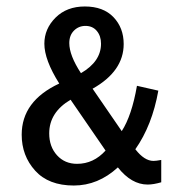

<svg xmlns="http://www.w3.org/2000/svg" viewBox="-20 -563 544 593"><path d="M403 -298 469 -283Q450 -176 398 -102Q426 -66 454 -66Q462 -66 478 -69V0Q454 7 436 7Q386 7 344 -46Q283 10 208 10Q130 10 88.5 -36Q47 -82 47 -147Q47 -251 163 -305Q117 -378 117 -428Q117 -474 151.5 -508.5Q186 -543 242 -543Q299 -543 330.5 -510Q362 -477 362 -427Q362 -343 266 -289L356 -158Q387 -206 403 -298ZM230 -337Q292 -373 292 -428Q292 -452 279 -467.5Q266 -483 244 -483Q223 -483 208.5 -468.5Q194 -454 194 -430Q194 -392 230 -337ZM198 -255Q132 -216 132 -151Q132 -110 156 -83.5Q180 -57 218 -57Q269 -57 306 -98Z"/></svg>

Font: Fette Mikado
Style: Regular
Weight: 400
Designer: Peter Wiegel
Foundry: Peter Wiegel
Version: Version 1.000